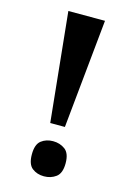

<svg xmlns="http://www.w3.org/2000/svg" viewBox="-112 -771 568 835"><g transform="rotate(15 172.0 -353.0)"><path d="M139 -223 89 -714H254L205 -223ZM172 8Q141 8 119 -9Q97 -26 97 -71Q97 -116 119 -133Q141 -150 172 -150Q203 -150 226 -133Q249 -116 249 -71Q249 -26 226 -9Q203 8 172 8Z"/></g></svg>

Font: Noto Serif Lao SemiCondensed
Style: Bold
Weight: 700
Width: 4
Designer: Monotype Design Team
Foundry: Monotype Imaging Inc.
Version: Version 2.003; ttfautohint (v1.8.4.7-5d5b)